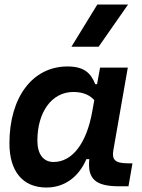

<svg xmlns="http://www.w3.org/2000/svg" viewBox="-20 -815 626 845"><path d="M407.2 -444.3H399.4C380.4 -490.7 353.5 -522.5 276.9 -522.5C123.5 -522.5 21.5 -387.2 21.5 -184.1C21.5 -60.5 80.6 10.3 184.1 10.3C262.7 10.3 325.7 -34.7 360.4 -114.7H373C364.3 -27.3 399.9 4.9 504.9 4.9H545.4L563 -96.2H543.9C484.4 -96.2 471.7 -113.3 479 -154.8L542.5 -517.6H420.4ZM302.7 -410.2C350.6 -410.2 377 -393.6 395 -374.5L386.2 -325.7C361.3 -183.6 297.9 -102.1 215.8 -102.1C170.9 -102.1 144.5 -136.2 144.5 -196.3C144.5 -321.8 208 -410.2 302.7 -410.2ZM294.4 -609.4H414.1L543.5 -794.9H408.2Z"/></svg>

Font: Cascadia Mono PL SemiBold
Style: Italic
Weight: 600
Italic angle: -10°
Monospace: yes
Designer: Aaron Bell
Foundry: Saja Typeworks
Version: Version 2404.023